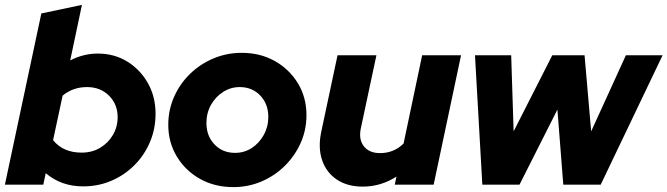

<svg xmlns="http://www.w3.org/2000/svg" viewBox="-27 -755 2729 785"><path d="M313 7Q223 7 160 -47L150 0H-7L142 -700L308 -735L260 -508Q314 -536 373 -536Q440 -536 493 -503.5Q546 -471 577.5 -415.5Q609 -360 609 -290Q609 -228 586 -174Q563 -120 522.5 -79.5Q482 -39 428.5 -16Q375 7 313 7ZM307 -131Q349 -131 382 -150.5Q415 -170 434.5 -203Q454 -236 454 -276Q454 -329 418.5 -364Q383 -399 329 -399Q271 -399 229 -364L190 -182Q231 -131 307 -131Z M927 10Q851 10 791 -23.5Q731 -57 696 -115Q661 -173 661 -245Q661 -305 684.5 -358.5Q708 -412 749.5 -452.5Q791 -493 845.5 -516Q900 -539 961 -539Q1037 -539 1096.5 -505.5Q1156 -472 1191 -414.5Q1226 -357 1226 -284Q1226 -224 1202.5 -171Q1179 -118 1137.5 -77Q1096 -36 1042 -13Q988 10 927 10ZM934 -130Q972 -130 1002.5 -150Q1033 -170 1051.5 -203.5Q1070 -237 1070 -277Q1070 -330 1037 -364.5Q1004 -399 953 -399Q916 -399 885 -379Q854 -359 835.5 -326Q817 -293 817 -252Q817 -199 850 -164.5Q883 -130 934 -130Z M1456 8Q1393 8 1350 -21Q1307 -50 1290 -100Q1273 -150 1286 -214L1353 -529H1512L1448 -229Q1439 -184 1461 -156.5Q1483 -129 1527 -129Q1583 -129 1623 -168L1699 -529H1858L1746 0H1587L1594 -33Q1530 8 1456 8Z M1945 0 1915 -529H2063L2073 -218L2231 -529H2363L2390 -218L2532 -529H2682L2429 0H2276L2252 -307L2097 0Z"/></svg>

Font: Red Hat Display Black
Style: Italic
Weight: 900
Italic angle: -12°
Designer: Pentagram, MCKL
Foundry: Pentagram, MCKL
Version: Version 1.023; ttfautohint (v1.8.3)